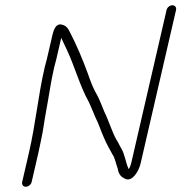

<svg xmlns="http://www.w3.org/2000/svg" viewBox="-20 -689 690 730"><path d="M100.3 3 126.2 -109C129.4 -123 132.7 -138.7 136 -156C143.8 -189.6 148.4 -229.8 154.7 -263C165.4 -319 172.6 -374.9 185.5 -431C188.9 -443 191.8 -454 194.1 -464L212.8 -545C217.3 -535.7 224.7 -520 235 -498C264.4 -434.9 283.7 -362.5 316.2 -304C325.2 -286.5 335 -259.8 343.6 -241C357.1 -214.2 359.4 -201.9 373.2 -170C388.4 -134.2 393 -130 407.5 -102C416.9 -89.9 421.3 -64.2 427.3 -49C431 -27.1 438.5 -16.3 458.8 -8C483.8 0.6 507.6 -37.3 514.7 -68L649.3 -651C651.6 -661.1 645.2 -669 635.5 -669C625.7 -669 615.6 -661.1 613.3 -651L478.7 -68C476.9 -60 473.8 -52.7 469.6 -46C468.7 -47.2 468.1 -48 467.5 -50C457.4 -73.2 453.8 -104.8 440.9 -125C434.9 -134.5 429.1 -149.3 422.5 -158C406.5 -186.1 391.8 -234.5 377.5 -262C369 -281.5 359.4 -309.1 349.5 -327C334.9 -351.2 325.3 -376.8 313.7 -410C295.3 -460.6 270.9 -518.4 247.2 -564C239.5 -579.4 233.1 -592.6 212.1 -596C192.9 -599.1 184 -576 179.6 -557L158.1 -464C156 -454.7 153.2 -444 149.7 -432C124.5 -322.8 115.8 -219.9 90.2 -109L64.3 3C62 13.1 68.4 21 78.2 21C87.9 21 98 13.1 100.3 3Z"/></svg>

Font: HoneyBee
Style: LitIt
Weight: 300
Foundry: Cannot Into Space Fonts
Version: Version 0.89